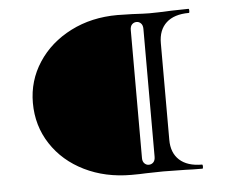

<svg xmlns="http://www.w3.org/2000/svg" viewBox="-41 -514 657 560"><g transform="rotate(-5 287.5 -234.0)"><path d="M54 -234Q54 -299 89 -352.5Q124 -406 185 -437Q246 -468 322 -468L365 -467Q401 -465 415 -465Q439 -465 481 -467L530 -468Q532 -468 532 -462Q532 -456 530 -456Q487 -456 464 -435Q441 -414 441 -375V-92Q441 -54 464 -33Q487 -12 530 -12Q532 -12 532 -6Q532 0 530 0Q499 0 481 -1L415 -2L365 -1Q349 0 322 0Q246 0 185 -30Q124 -60 89 -113.5Q54 -167 54 -234ZM375 -25Q383 -25 388.5 -30.5Q394 -36 394 -47V-421Q394 -432 388.5 -437.5Q383 -443 376 -443Q368 -443 362.5 -437.5Q357 -432 357 -421V-46Q357 -36 362.5 -30.5Q368 -25 375 -25Z"/></g></svg>

Font: Cormorant SC SemiBold
Style: Regular
Weight: 600
Designer: Christian Thalmann (Catharsis Fonts)
Version: Version 3.000